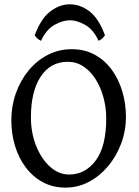

<svg xmlns="http://www.w3.org/2000/svg" viewBox="-20 -859 647 894"><path d="M285.2 14.6Q225.6 14.6 178.7 -11Q131.8 -36.6 99.1 -80.6Q66.4 -124.5 49.6 -180.9Q32.7 -237.3 32.7 -298.8Q32.7 -365.2 54 -425Q75.2 -484.9 113.3 -531Q151.4 -577.1 202.6 -603.5Q253.9 -629.9 313.5 -629.9Q375.5 -629.9 422.6 -603.5Q469.7 -577.1 501.7 -532.5Q533.7 -487.8 550 -431.6Q566.4 -375.5 566.4 -315.9Q566.4 -249.5 543.9 -189.9Q521.5 -130.4 482.4 -84.2Q443.4 -38.1 392.8 -11.7Q342.3 14.6 285.2 14.6ZM301.8 -46.4Q377.4 -46.4 426 -112.1Q474.6 -177.7 474.6 -307.1Q474.6 -357.9 461.9 -405Q449.2 -452.1 425.5 -489.7Q401.9 -527.3 368.9 -549.3Q335.9 -571.3 295.9 -571.3Q214.4 -571.3 169.2 -502Q124 -432.6 124 -313Q124 -240.2 148.4 -179.4Q172.9 -118.7 213.1 -82.5Q253.4 -46.4 301.8 -46.4ZM141.6 -694.8Q170.9 -773.4 214.6 -806.2Q258.3 -838.9 304.2 -838.9Q354 -838.9 396.7 -806.2Q439.5 -773.4 468.8 -694.8Q457 -677.2 439 -668.9Q415 -721.2 377 -742.9Q338.9 -764.6 306.2 -764.6Q271.5 -764.6 233.2 -742.9Q194.8 -721.2 170.9 -668.9Q153.3 -676.8 141.6 -694.8Z"/></svg>

Font: Gentium Book Plus
Style: Regular
Weight: 400
Designer: Victor Gaultney, Annie Olsen, Iska Routamaa, Becca Hirsbrunner
Foundry: SIL International
Version: Version 6.101